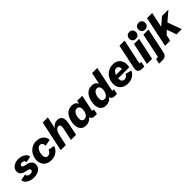

<svg xmlns="http://www.w3.org/2000/svg" viewBox="367 -2479 4352 4352"><g transform="rotate(-45 2543.0 -302.5)"><path d="M247.6 13.2Q187 13.2 130.9 -5.4Q74.7 -23.9 37.8 -60.8Q1 -97.7 -2 -151.9L147.5 -181.2Q144.5 -146 170.9 -125.2Q197.3 -104.5 242.2 -104.5Q282.7 -104.5 302.2 -121.1Q321.8 -137.7 321.8 -158.2Q321.8 -176.3 305.2 -190.4Q288.6 -204.6 257.3 -210.4L218.3 -218.3Q185.1 -224.6 147.9 -239.5Q110.8 -254.4 85 -283.7Q59.1 -313 59.1 -361.8Q59.1 -413.6 88.9 -453.9Q118.7 -494.1 169.9 -517.3Q221.2 -540.5 284.2 -540.5Q341.3 -540.5 393.3 -521.5Q445.3 -502.4 479.5 -467.5Q513.7 -432.6 517.6 -385.7L369.1 -356Q369.6 -390.6 347.2 -408Q324.7 -425.3 289.1 -425.3Q256.8 -425.3 240.5 -411.6Q224.1 -397.9 224.1 -378.4Q224.1 -354.5 247.6 -343.3Q271 -332 303.7 -325.7L350.1 -316.4Q405.8 -305.7 445.8 -267.6Q485.8 -229.5 485.8 -168.5Q485.8 -113.3 454.1 -72.5Q422.4 -31.7 368.4 -9.3Q314.5 13.2 247.6 13.2Z M804.2 13.2Q733.9 13.2 678.5 -14.4Q623 -42 590.8 -94.7Q558.6 -147.5 558.6 -222.7Q558.6 -282.2 579.3 -338.9Q600.1 -395.5 638.9 -440.9Q677.7 -486.3 733.2 -513.4Q788.6 -540.5 858.9 -540.5Q925.3 -540.5 978.8 -515.6Q1032.2 -490.7 1064.2 -446.3Q1096.2 -401.9 1098.1 -343.3L939.9 -311.5Q941.4 -337.4 933.8 -361.8Q926.3 -386.2 908 -401.9Q889.6 -417.5 859.4 -417.5Q823.7 -417.5 799.1 -395.3Q774.4 -373 759 -339.6Q743.7 -306.2 736.8 -271Q730 -235.8 730 -209.5Q730 -164.6 750.5 -137.5Q771 -110.4 813.5 -110.4Q847.7 -110.4 875 -132.1Q902.3 -153.8 922.9 -202.6L1071.8 -174.8Q1047.4 -104.5 1003.9 -63.2Q960.4 -22 908.2 -4.4Q856 13.2 804.2 13.2Z M1109.9 0 1263.7 -732.4H1428.2L1368.7 -448.2Q1400.9 -493.7 1440.7 -517.1Q1480.5 -540.5 1532.7 -540.5Q1595.2 -540.5 1629.4 -510.3Q1663.6 -480 1672.4 -428.5Q1681.2 -377 1668 -313.5L1602.1 0H1438L1502.4 -310.1Q1508.3 -338.9 1507.6 -364.5Q1506.8 -390.1 1494.4 -406Q1481.9 -421.9 1453.1 -421.9Q1408.7 -421.9 1376.7 -377Q1344.7 -332 1322.8 -228L1274.4 0Z M1914.6 13.2Q1825.2 13.2 1777.8 -43Q1730.5 -99.1 1730.5 -197.3Q1730.5 -236.3 1739 -282.5Q1747.6 -328.6 1766.1 -374Q1784.7 -419.4 1815.2 -457.3Q1845.7 -495.1 1889.9 -517.8Q1934.1 -540.5 1993.7 -540.5Q2053.2 -540.5 2091.3 -516.8Q2129.4 -493.2 2147 -450.7L2163.1 -527.3H2327.1L2247.1 -149.4Q2244.1 -133.8 2247.1 -128.2Q2250 -122.6 2264.6 -122.6H2296.4L2270.5 0H2204.6Q2106 0 2090.3 -74.7Q2059.1 -30.3 2013.7 -8.5Q1968.3 13.2 1914.6 13.2ZM1987.3 -115.7Q2022.5 -115.7 2047.6 -135Q2072.8 -154.3 2088.4 -184.1Q2104 -213.9 2111.3 -246.6Q2118.7 -279.3 2118.7 -305.7Q2118.7 -357.4 2095 -385Q2071.3 -412.6 2034.2 -412.6Q1999.5 -412.6 1975.3 -392.1Q1951.2 -371.6 1935.8 -340.1Q1920.4 -308.6 1913.3 -275.1Q1906.2 -241.7 1906.2 -215.3Q1906.2 -167.5 1927.5 -141.6Q1948.7 -115.7 1987.3 -115.7Z M2556.6 13.2Q2468.3 13.2 2421.1 -43Q2374 -99.1 2374 -197.3Q2374 -235.8 2382.3 -282Q2390.6 -328.1 2409.2 -373.8Q2427.7 -419.4 2458 -457.3Q2488.3 -495.1 2532.5 -517.8Q2576.7 -540.5 2636.7 -540.5Q2695.3 -540.5 2733.2 -517.3Q2771 -494.1 2789.1 -452.1L2848.1 -732.4H3012.7L2890.6 -149.9Q2887.2 -134.3 2890.1 -128.7Q2893.1 -123 2907.7 -123H2939.9L2914.1 0H2847.7Q2748.5 0 2733.9 -76.2Q2702.1 -30.8 2656.5 -8.8Q2610.8 13.2 2556.6 13.2ZM2629.9 -115.7Q2665 -115.7 2690.2 -135Q2715.3 -154.3 2731 -184.1Q2746.6 -213.9 2754.2 -246.6Q2761.7 -279.3 2761.7 -305.7Q2761.7 -357.4 2738 -385Q2714.4 -412.6 2676.8 -412.6Q2642.6 -412.6 2618.2 -392.1Q2593.8 -371.6 2578.6 -340.1Q2563.5 -308.6 2556.4 -275.1Q2549.3 -241.7 2549.3 -215.3Q2549.3 -167.5 2570.3 -141.6Q2591.3 -115.7 2629.9 -115.7Z M3261.2 13.2Q3188 13.2 3131.6 -14.6Q3075.2 -42.5 3043 -95.5Q3010.7 -148.4 3010.7 -224.6Q3010.7 -283.7 3031 -339.8Q3051.3 -396 3090.6 -441.4Q3129.9 -486.8 3186.8 -513.7Q3243.7 -540.5 3316.4 -540.5Q3389.6 -540.5 3438.5 -513.9Q3487.3 -487.3 3513.7 -442.6Q3540 -397.9 3545.2 -342.8Q3550.3 -287.6 3535.6 -230.5H3181.6Q3180.7 -220.7 3180.7 -211.9Q3180.7 -165 3202.6 -137.7Q3224.6 -110.4 3269 -110.4Q3300.8 -110.4 3326.7 -127Q3352.5 -143.6 3374 -184.1L3520 -144Q3480.5 -64 3412.8 -25.4Q3345.2 13.2 3261.2 13.2ZM3314.9 -424.8Q3271 -424.8 3243.2 -393.1Q3215.3 -361.3 3200.7 -320.3H3392.6Q3393.1 -344.2 3386.7 -368.4Q3380.4 -392.6 3363.3 -408.7Q3346.2 -424.8 3314.9 -424.8Z M3724.1 0Q3649.4 0 3617.2 -36.1Q3585 -72.3 3599.6 -139.2L3724.6 -732.4H3889.2L3766.6 -149.4Q3763.2 -133.3 3766.4 -127.9Q3769.5 -122.6 3784.2 -122.6H3816.9L3791 0Z M4149.9 -527.3 4038.1 0H3873.5L3985.4 -527.3ZM4099.6 -580.1Q4050.3 -580.1 4022 -608.4Q3993.7 -636.7 3993.7 -686Q3993.7 -736.3 4023.2 -765.6Q4052.7 -794.9 4103 -794.9Q4152.8 -794.9 4180.9 -766.6Q4209 -738.3 4209 -689Q4209 -639.2 4179.7 -609.6Q4150.4 -580.1 4099.6 -580.1Z M4072.8 190.4 4098.6 67.9H4143.1Q4161.1 67.9 4166.5 43L4285.2 -527.3H4450.2L4325.2 72.3Q4312.5 131.8 4278.6 161.1Q4244.6 190.4 4185.5 190.4ZM4396 -580.1Q4346.7 -580.1 4318.4 -608.4Q4290 -636.7 4290 -686Q4290 -736.3 4319.6 -765.6Q4349.1 -794.9 4399.4 -794.9Q4449.2 -794.9 4477.3 -766.6Q4505.4 -738.3 4505.4 -689Q4505.4 -639.2 4476.1 -609.6Q4446.8 -580.1 4396 -580.1Z M4454.6 0 4608.9 -732.4H4773.9L4696.8 -367.7L4886.2 -527.3H5087.9L4866.7 -336.9L4990.2 0H4822.3L4742.7 -228L4650.9 -148.9L4619.1 0Z"/></g></svg>

Font: Schibsted Grotesk ExtraBold
Style: Italic
Weight: 800
Italic angle: -12°
Designer: Bakken & Baeck AS, Henrik Kongsvoll
Foundry: Schibsted ASA
Version: Version 1.100; ttfautohint (v1.8.4.7-5d5b);gftools[0.9.25]